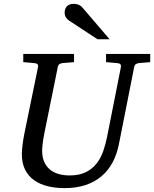

<svg xmlns="http://www.w3.org/2000/svg" viewBox="-20 -947 789 983"><path d="M690.9 -624Q682.1 -623 675.3 -618.4Q668.5 -613.8 667 -604L589.8 -213.9Q579.6 -159.7 557.1 -116.9Q534.7 -74.2 499.8 -44.7Q464.8 -15.1 417.7 0.5Q370.6 16.1 311 16.1Q264.6 16.1 224.9 6.6Q185.1 -2.9 155.3 -23.9Q125.5 -44.9 108.6 -78.1Q91.8 -111.3 91.8 -159.2Q91.8 -174.3 95 -201.7Q98.1 -229 105 -264.2L174.8 -604Q176.3 -612.3 172.4 -617.7Q168.5 -623 154.8 -624L99.1 -628.9V-670.9H358.9V-628.9L299.8 -624Q291 -623 284.2 -618.4Q277.3 -613.8 275.9 -604L207 -264.2Q201.2 -234.9 198.5 -211.7Q195.8 -188.5 195.8 -174.8Q195.8 -143.1 205.8 -119.6Q215.8 -96.2 234.1 -80.3Q252.4 -64.5 278.6 -56.6Q304.7 -48.8 336.9 -48.8Q385.7 -48.8 418.7 -65.2Q451.7 -81.5 473.6 -108.9Q495.6 -136.2 508.3 -172.6Q521 -209 528.8 -249L599.1 -604Q600.6 -612.3 596.7 -617.7Q592.8 -623 579.1 -624L522.9 -628.9V-670.9H749V-628.9ZM479 -746.1 334 -841.3Q323.7 -848.1 317.4 -858.2Q311 -868.2 311 -883.3Q311 -890.6 313.2 -898.4Q315.4 -906.2 320.6 -912.6Q325.7 -918.9 334.2 -923.1Q342.8 -927.2 356 -927.2Q366.7 -927.2 374.3 -925.3Q381.8 -923.3 387.7 -920.2Q393.6 -917 398.2 -912.4Q402.8 -907.7 407.2 -902.3L541 -746.1Z"/></svg>

Font: Charis SIL Afr
Style: Italic
Weight: 400
Italic angle: -11°
Foundry: SIL International
Version: Version 5.000